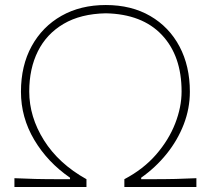

<svg xmlns="http://www.w3.org/2000/svg" viewBox="-20 -745 840 765"><path d="M37.5 0V-35Q79.5 -33 120.2 -32Q161 -31 222.5 -31H259V-37Q169.5 -98.5 116.5 -187.8Q63.5 -277 63.5 -379.5Q63.5 -483.5 106.2 -561.2Q149 -639 225 -682Q301 -725 401.5 -725Q503.5 -725 578.8 -681.2Q654 -637.5 695.2 -559.8Q736.5 -482 736.5 -379.5Q736.5 -312.5 712 -249.2Q687.5 -186 643.8 -131.8Q600 -77.5 542.5 -37V-31H577.5Q639 -31 679.8 -32Q720.5 -33 762.5 -35V0H475.5V-31Q551.5 -71 602 -129.2Q652.5 -187.5 678 -253Q703.5 -318.5 703.5 -380.5Q703.5 -522.5 625 -605.8Q546.5 -689 401.5 -692Q301.5 -690 233.5 -650Q165.5 -610 131 -540.8Q96.5 -471.5 96.5 -380.5Q96.5 -279.5 155.2 -186Q214 -92.5 324.5 -31V0Z"/></svg>

Font: Commissioner Flair Thin
Style: Regular
Weight: 100
Designer: Kostas Bartsokas
Foundry: Kostas Bartsokas
Version: Version 1.000; ttfautohint (v1.8.3)